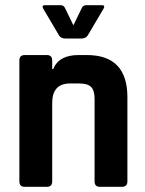

<svg xmlns="http://www.w3.org/2000/svg" viewBox="-20 -723 563 743"><path d="M232 -574Q217 -574 209 -585L147 -690Q140 -703 155 -703H214Q227 -703 232 -691L264 -625L296 -691Q301 -703 314 -703H374Q388 -703 381 -690L319 -585Q311 -574 296 -574ZM161 0H76Q55 0 55 -21V-489Q55 -510 76 -510H161Q182 -510 182 -489V-456H186Q208 -510 284 -510H316Q473 -510 473 -347V-21Q473 0 451 0H367Q346 0 346 -21V-341Q346 -373 332.5 -386.5Q319 -400 287 -400H251Q182 -400 182 -324V-21Q182 0 161 0Z"/></svg>

Font: Rajdhani
Style: Bold
Weight: 700
Designer: Satya Rajpurohit, Jyotish Sonowal
Foundry: Indian Type Foundry
Version: Version 1.201 February 1, 2022